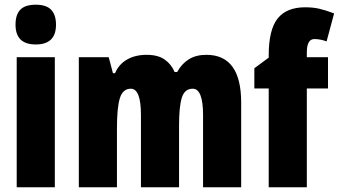

<svg xmlns="http://www.w3.org/2000/svg" viewBox="-20 -796 1440 816"><path d="M132 -776Q177 -776 197.5 -754.5Q218 -733 218 -691Q218 -607 132 -607Q46 -607 46 -691Q46 -734 66.5 -755Q87 -776 132 -776ZM213 -553V0H51V-553Z M857 -563Q1005 -563 1005 -360V0H843V-307Q843 -419 799 -419Q765 -419 753 -381.5Q741 -344 741 -264V0H579V-307Q579 -419 536 -419Q502 -419 489.5 -379Q477 -339 477 -248V0H315V-553H442L460 -485H469Q485 -523 520 -543Q555 -563 603 -563Q652 -563 680.5 -542.5Q709 -522 722 -490H733Q752 -525 782.5 -544Q813 -563 857 -563Z M1374 -420H1284V0H1122V-420H1061V-506L1122 -551V-560Q1122 -670 1160 -717.5Q1198 -765 1277 -765Q1310 -765 1336.5 -759Q1363 -753 1400 -739L1368 -620Q1355 -625 1342 -627.5Q1329 -630 1316 -630Q1284 -630 1284 -573V-553H1374Z"/></svg>

Font: Noto Sans Khmer UI ExtraCondensed Black
Style: Regular
Weight: 900
Width: 2
Designer: Danh Hong and the Monotype Design Team
Foundry: Monotype Imaging Inc.
Version: Version 2.002; ttfautohint (v1.8.4.7-5d5b)